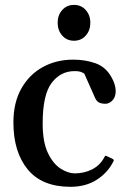

<svg xmlns="http://www.w3.org/2000/svg" viewBox="-20 -734 509 769"><path d="M262.2 14.2Q147.9 14.2 90.8 -55.7Q33.7 -125.5 33.7 -243.2Q33.7 -322.8 65.2 -378.9Q96.7 -435.1 150.9 -465.1Q205.1 -495.1 273.4 -495.1Q321.8 -495.1 362.3 -480.7Q402.8 -466.3 425.3 -426.8Q435.1 -410.2 439.2 -395.8Q443.4 -381.3 443.4 -369.6Q443.4 -352.5 437 -341.3Q430.7 -330.1 421.1 -324.2Q411.6 -318.4 402.3 -318.4Q387.2 -318.4 377 -323.2Q366.7 -328.1 360.4 -342.8L317.4 -439.5Q316.9 -439.9 307.4 -444.6Q297.9 -449.2 278.8 -449.2Q222.7 -449.2 186.8 -401.9Q150.9 -354.5 150.9 -239.3Q150.9 -165 171.9 -121.3Q192.9 -77.6 222.9 -58.6Q252.9 -39.6 279.3 -39.6Q316.9 -39.6 348.4 -55.4Q379.9 -71.3 396.5 -101.6Q397.9 -104.5 399.9 -107.9Q401.9 -111.3 406.2 -109.4L430.2 -98.1Q435.5 -95.7 435.5 -91.8Q435.5 -89.8 434.6 -87.9Q433.6 -85.9 432.6 -84.5Q410.6 -41.5 366.9 -13.7Q323.2 14.2 262.2 14.2ZM276.4 -570.8Q247.6 -570.8 229.2 -591.6Q210.9 -612.3 210.9 -642.6Q210.9 -673.3 229.2 -693.8Q247.6 -714.4 276.4 -714.4Q305.2 -714.4 323.5 -693.8Q341.8 -673.3 341.8 -642.6Q341.8 -612.3 323.5 -591.6Q305.2 -570.8 276.4 -570.8Z"/></svg>

Font: Gelasio Medium
Style: Regular
Weight: 500
Designer: Eben Sorkin
Foundry: Eben Sorkin
Version: Version 1.008